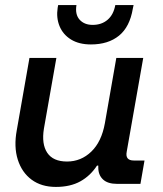

<svg xmlns="http://www.w3.org/2000/svg" viewBox="-20 -724 640 756"><path d="M200 12Q143 12 104.5 -16.5Q66 -45 50 -95.5Q34 -146 46 -211L96 -496H202L153 -218Q143 -157 166 -122.5Q189 -88 244 -88Q299 -88 339.5 -127Q380 -166 393 -239L438 -496H544L479 -127Q472 -92 507 -92H549L533 0H441Q404 0 385.5 -17.5Q367 -35 367 -64V-72H362Q336 -32 296.5 -10Q257 12 200 12ZM338 -549Q291 -549 259.5 -568.5Q228 -588 214.5 -621Q201 -654 207 -693L209 -704H281Q275 -667 293.5 -646.5Q312 -626 345 -626Q380 -626 403.5 -646Q427 -666 434 -704H506L503 -690Q491 -618 448.5 -583.5Q406 -549 338 -549Z"/></svg>

Font: DM Mono Medium
Style: Italic
Weight: 500
Italic angle: -10°
Designer: Colophon Foundry
Foundry: Colophon Foundry
Version: Version 1.000; ttfautohint (v1.8.2.53-6de2)